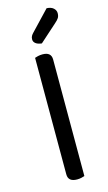

<svg xmlns="http://www.w3.org/2000/svg" viewBox="-127 -864 516 914"><g transform="rotate(-15 131.0 -407.5)"><path d="M171 -2Q166 0 156 2.5Q146 5 134 5Q90 5 90 -32V-606Q95 -608 105.5 -610.5Q116 -613 128 -613Q171 -613 171 -576ZM204 -820Q226 -819 237.5 -808.5Q249 -798 249 -784Q249 -770 243.5 -761Q238 -752 224 -740L139 -664Q120 -666 109.5 -674Q99 -682 99 -694Q99 -704 103 -711Q107 -718 113 -724Z"/></g></svg>

Font: Baloo Bhai 2
Style: Regular
Weight: 400
Designer: Supriya Tembe, Noopur Datye and Ek Type
Foundry: Ek Type
Version: Version 1.640;PS 1.000;hotconv 16.6.51;makeotf.lib2.5.65220;